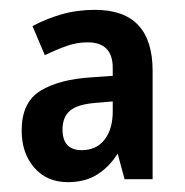

<svg xmlns="http://www.w3.org/2000/svg" viewBox="-20 -742 376 390"><path d="M173 -722Q290 -722 290 -598V-378H233L219 -430Q202 -403 177.5 -387.5Q153 -372 118 -372Q75 -372 49.5 -401.5Q24 -431 24 -477Q24 -534 62 -557.5Q100 -581 167 -585L209 -588V-604Q209 -656 158 -656Q136 -656 115 -648.5Q94 -641 71 -630L46 -689Q74 -704 105.5 -713Q137 -722 173 -722ZM174 -533Q137 -530 122 -517Q107 -504 107 -479Q107 -437 146 -437Q176 -437 192.5 -458.5Q209 -480 209 -516V-536Z"/></svg>

Font: Noto Sans Devanagari Condensed SemiBold
Style: Regular
Weight: 600
Width: 3
Designer: Jelle Bosma - Monotype Design Team
Foundry: Monotype Imaging Inc.
Version: Version 2.004; ttfautohint (v1.8.4.7-5d5b)